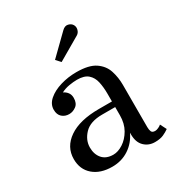

<svg xmlns="http://www.w3.org/2000/svg" viewBox="-166 -797 855 918"><g transform="rotate(-30 261.5 -337.5)"><path d="M354 -618.5 228 -545 205.5 -569.5 311.5 -673Q327.5 -688.5 344 -684.2Q360.5 -680 367.5 -667.5Q374.5 -655 370.2 -640.2Q366 -625.5 354 -618.5ZM270 -261.5H342V-304.5Q342 -340.5 335.5 -370Q329 -399.5 309 -417.2Q289 -435 249 -435Q229 -435 204.5 -430.8Q180 -426.5 160.5 -416Q174 -410 183.2 -398Q192.5 -386 192.5 -368Q192.5 -338 174.2 -324.5Q156 -311 135.5 -311Q112.5 -311 96.8 -325Q81 -339 81 -366Q81 -397 107.8 -420Q134.5 -443 176.5 -455.5Q218.5 -468 264 -468Q333 -468 368 -444Q403 -420 415 -382.5Q427 -345 427 -304.5V-70.5Q427 -55.5 431.2 -45.8Q435.5 -36 451.5 -36Q459.5 -36 470 -41Q480.5 -46 485.5 -51L503 -16.5Q489.5 -6.5 471 1.8Q452.5 10 424 10Q389 10 365.5 -13Q342 -36 342 -80V-89Q321 -43.5 280.8 -16.8Q240.5 10 188.5 10Q123.5 10 84.8 -23.2Q46 -56.5 46 -113.5Q46 -180.5 104.8 -221Q163.5 -261.5 270 -261.5ZM221.5 -37.5Q247.5 -37.5 275.5 -55.5Q303.5 -73.5 322.8 -106.8Q342 -140 342 -185.5V-230.5H270Q204 -230.5 172.2 -197.2Q140.5 -164 140.5 -123Q140.5 -85.5 161.2 -61.5Q182 -37.5 221.5 -37.5Z"/></g></svg>

Font: Bodoni* 06pt
Style: Regular
Weight: 400
Version: Version 2.3